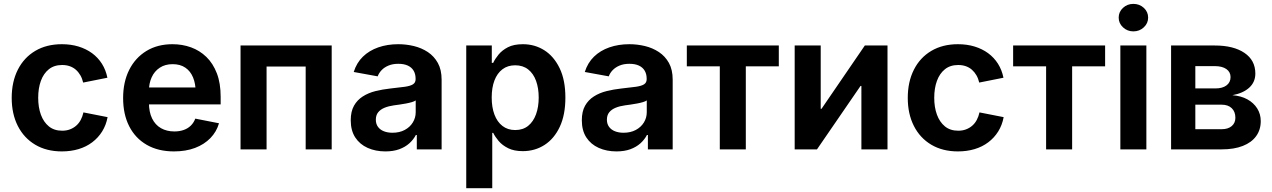

<svg xmlns="http://www.w3.org/2000/svg" viewBox="-20 -785 6684 1009"><path d="M305.2 10.7Q224.6 10.7 165.3 -24.4Q106 -59.6 73.7 -123Q41.5 -186.5 41.5 -270.5Q41.5 -355 73.7 -418.7Q106 -482.4 165.3 -517.6Q224.6 -552.7 305.2 -552.7Q352.5 -552.7 392.6 -540.5Q432.6 -528.3 463.9 -505.4Q495.1 -482.4 515.6 -450Q536.1 -417.5 544.4 -376.5L417 -351.1Q412.1 -372.6 402.3 -389.4Q392.6 -406.2 378.7 -418.5Q364.7 -430.7 346.7 -437Q328.6 -443.4 306.6 -443.4Q264.6 -443.4 236.8 -421.1Q209 -398.9 194.8 -360.1Q180.7 -321.3 180.7 -271Q180.7 -221.2 194.8 -182.4Q209 -143.6 236.8 -120.8Q264.6 -98.1 306.6 -98.1Q329.1 -98.1 347.4 -105Q365.7 -111.8 380.1 -124.3Q394.5 -136.7 404.1 -154.5Q413.6 -172.4 418.5 -194.3L545.4 -169.4Q537.6 -127.4 516.8 -94.2Q496.1 -61 464.8 -37.4Q433.6 -13.7 393.1 -1.5Q352.5 10.7 305.2 10.7Z M894.5 10.7Q811.5 10.7 751.5 -23.7Q691.4 -58.1 659.2 -121.1Q627 -184.1 627 -270Q627 -354 658.9 -417.7Q690.9 -481.4 749.3 -517.1Q807.6 -552.7 886.2 -552.7Q938.5 -552.7 984.1 -536.1Q1029.8 -519.5 1064.7 -485.6Q1099.6 -451.7 1119.6 -399.7Q1139.6 -347.7 1139.6 -276.4V-236.3H687V-325.2H1072.3L1008.3 -300.3Q1008.3 -344.7 994.6 -377.9Q981 -411.1 954.1 -429.4Q927.2 -447.8 887.2 -447.8Q847.7 -447.8 819.6 -429.2Q791.5 -410.6 777.1 -378.9Q762.7 -347.2 762.7 -308.1V-245.6Q762.7 -196.3 779.3 -162.4Q795.9 -128.4 826.2 -111.3Q856.4 -94.2 896.5 -94.2Q922.9 -94.2 944.8 -101.8Q966.8 -109.4 982.4 -124.5Q998 -139.6 1006.3 -161.6L1130.9 -137.2Q1118.2 -92.8 1085.7 -59.3Q1053.2 -25.9 1004.9 -7.6Q956.5 10.7 894.5 10.7Z M1723.1 -545.9V0H1586.4V-435.5H1380.9V0H1244.1V-545.9Z M2005.4 10.7Q1953.6 10.7 1912.1 -7.8Q1870.6 -26.4 1846.9 -62.7Q1823.2 -99.1 1823.2 -152.8Q1823.2 -199.2 1840.3 -229.5Q1857.4 -259.8 1886.7 -278.3Q1916 -296.9 1953.1 -306.2Q1990.2 -315.4 2030.3 -319.8Q2077.6 -324.7 2106.9 -328.9Q2136.2 -333 2150.1 -341.8Q2164.1 -350.6 2164.1 -368.7V-371.1Q2164.1 -396 2153.6 -413.6Q2143.1 -431.2 2123 -440.4Q2103 -449.7 2073.2 -449.7Q2043.5 -449.7 2021.5 -440.4Q1999.5 -431.2 1985.4 -416.3Q1971.2 -401.4 1964.8 -383.8L1838.9 -406.7Q1854 -455.1 1887.2 -487.3Q1920.4 -519.5 1968 -536.1Q2015.6 -552.7 2073.2 -552.7Q2114.7 -552.7 2155 -543Q2195.3 -533.2 2228.3 -511.5Q2261.2 -489.7 2281 -454.1Q2300.8 -418.5 2300.8 -366.2V0H2170.4V-75.7H2165.5Q2152.8 -51.3 2131.1 -31.7Q2109.4 -12.2 2078.1 -0.7Q2046.9 10.7 2005.4 10.7ZM2042.5 -87.4Q2079.6 -87.4 2106.9 -102.1Q2134.3 -116.7 2149.4 -141.4Q2164.6 -166 2164.6 -195.3V-257.3Q2158.2 -252.4 2144.3 -248.3Q2130.4 -244.1 2113.3 -241Q2096.2 -237.8 2079.3 -235.4Q2062.5 -232.9 2050.3 -231.4Q2022.5 -227.5 2001 -218.8Q1979.5 -210 1967.3 -194.8Q1955.1 -179.7 1955.1 -155.8Q1955.1 -133.8 1966.3 -118.4Q1977.5 -103 1997.3 -95.2Q2017.1 -87.4 2042.5 -87.4Z M2430.2 204.1V-545.9H2564.5V-454.6H2571.8Q2581.5 -475.6 2600.1 -498.3Q2618.7 -521 2649.4 -536.9Q2680.2 -552.7 2728 -552.7Q2790 -552.7 2840.3 -521Q2890.6 -489.3 2920.9 -426.8Q2951.2 -364.3 2951.2 -272Q2951.2 -181.6 2921.9 -118.9Q2892.6 -56.2 2841.8 -23.4Q2791 9.3 2727.1 9.3Q2681.6 9.3 2650.6 -6.1Q2619.6 -21.5 2600.8 -43.7Q2582 -65.9 2571.8 -86.9H2566.9V204.1ZM2687.5 -101.6Q2728 -101.6 2755.4 -123.5Q2782.7 -145.5 2796.9 -184.3Q2811 -223.1 2811 -272.5Q2811 -321.8 2797.1 -360.1Q2783.2 -398.4 2755.6 -420.2Q2728 -441.9 2687.5 -441.9Q2647.9 -441.9 2620.4 -420.9Q2592.8 -399.9 2578.4 -362.1Q2564 -324.2 2564 -272.5Q2564 -221.2 2578.4 -182.9Q2592.8 -144.5 2620.6 -123Q2648.4 -101.6 2687.5 -101.6Z M3219.7 10.7Q3168 10.7 3126.5 -7.8Q3085 -26.4 3061.3 -62.7Q3037.6 -99.1 3037.6 -152.8Q3037.6 -199.2 3054.7 -229.5Q3071.8 -259.8 3101.1 -278.3Q3130.4 -296.9 3167.5 -306.2Q3204.6 -315.4 3244.6 -319.8Q3292 -324.7 3321.3 -328.9Q3350.6 -333 3364.5 -341.8Q3378.4 -350.6 3378.4 -368.7V-371.1Q3378.4 -396 3367.9 -413.6Q3357.4 -431.2 3337.4 -440.4Q3317.4 -449.7 3287.6 -449.7Q3257.8 -449.7 3235.8 -440.4Q3213.9 -431.2 3199.7 -416.3Q3185.5 -401.4 3179.2 -383.8L3053.2 -406.7Q3068.4 -455.1 3101.6 -487.3Q3134.8 -519.5 3182.4 -536.1Q3230 -552.7 3287.6 -552.7Q3329.1 -552.7 3369.4 -543Q3409.7 -533.2 3442.6 -511.5Q3475.6 -489.7 3495.4 -454.1Q3515.1 -418.5 3515.1 -366.2V0H3384.8V-75.7H3379.9Q3367.2 -51.3 3345.5 -31.7Q3323.7 -12.2 3292.5 -0.7Q3261.2 10.7 3219.7 10.7ZM3256.8 -87.4Q3293.9 -87.4 3321.3 -102.1Q3348.6 -116.7 3363.8 -141.4Q3378.9 -166 3378.9 -195.3V-257.3Q3372.6 -252.4 3358.6 -248.3Q3344.7 -244.1 3327.6 -241Q3310.5 -237.8 3293.7 -235.4Q3276.9 -232.9 3264.6 -231.4Q3236.8 -227.5 3215.3 -218.8Q3193.8 -210 3181.6 -194.8Q3169.4 -179.7 3169.4 -155.8Q3169.4 -133.8 3180.7 -118.4Q3191.9 -103 3211.7 -95.2Q3231.4 -87.4 3256.8 -87.4Z M3762.7 0V-436.5H3589.4V-545.9H4072.8V-436.5H3899.4V0Z M4644 0H4506.8V-333.5H4502.4L4273.4 0H4156.2V-545.9H4293V-213.4H4297.4L4524.9 -545.9H4644Z M5014.2 10.7Q4933.6 10.7 4874.3 -24.4Q4814.9 -59.6 4782.7 -123Q4750.5 -186.5 4750.5 -270.5Q4750.5 -355 4782.7 -418.7Q4814.9 -482.4 4874.3 -517.6Q4933.6 -552.7 5014.2 -552.7Q5061.5 -552.7 5101.6 -540.5Q5141.6 -528.3 5172.9 -505.4Q5204.1 -482.4 5224.6 -450Q5245.1 -417.5 5253.4 -376.5L5126 -351.1Q5121.1 -372.6 5111.3 -389.4Q5101.6 -406.2 5087.6 -418.5Q5073.7 -430.7 5055.7 -437Q5037.6 -443.4 5015.6 -443.4Q4973.6 -443.4 4945.8 -421.1Q4918 -398.9 4903.8 -360.1Q4889.6 -321.3 4889.6 -271Q4889.6 -221.2 4903.8 -182.4Q4918 -143.6 4945.8 -120.8Q4973.6 -98.1 5015.6 -98.1Q5038.1 -98.1 5056.4 -105Q5074.7 -111.8 5089.1 -124.3Q5103.5 -136.7 5113 -154.5Q5122.6 -172.4 5127.4 -194.3L5254.4 -169.4Q5246.6 -127.4 5225.8 -94.2Q5205.1 -61 5173.8 -37.4Q5142.6 -13.7 5102.1 -1.5Q5061.5 10.7 5014.2 10.7Z M5477.5 0V-436.5H5304.2V-545.9H5787.6V-436.5H5614.3V0Z M5867.7 0V-545.9H6004.4V0ZM5936 -620.1Q5904.3 -620.1 5881.6 -641.4Q5858.9 -662.6 5858.9 -692.4Q5858.9 -722.7 5881.6 -743.7Q5904.3 -764.6 5936 -764.6Q5968.3 -764.6 5991 -743.7Q6013.7 -722.7 6013.7 -692.4Q6013.7 -662.6 5991 -641.4Q5968.3 -620.1 5936 -620.1Z M6134.3 0V-545.9H6364.3Q6462.4 -545.9 6519.8 -507.1Q6577.1 -468.3 6577.1 -398.4Q6577.1 -354 6545.4 -324.7Q6513.7 -295.4 6456.5 -284.7Q6502 -281.2 6535.2 -262.9Q6568.4 -244.6 6586.9 -215.1Q6605.5 -185.5 6605.5 -148.4Q6605.5 -103 6581.3 -69.6Q6557.1 -36.1 6511.2 -18.1Q6465.3 0 6399.9 0ZM6261.7 -106H6399.9Q6433.6 -106 6452.9 -122.3Q6472.2 -138.7 6472.2 -166Q6472.2 -198.2 6452.9 -216.6Q6433.6 -234.9 6399.9 -234.9H6261.7ZM6261.7 -320.3H6367.2Q6404.3 -320.3 6425.5 -336.2Q6446.8 -352.1 6446.8 -379.9Q6446.8 -406.7 6424.8 -422.1Q6402.8 -437.5 6364.3 -437.5H6261.7Z"/></svg>

Font: Inter Cardless
Style: Bold
Weight: 700
Designer: Rasmus Andersson
Foundry: rsms
Version: Version 4.001;git-9221beed3